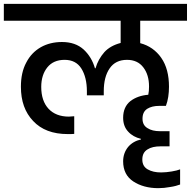

<svg xmlns="http://www.w3.org/2000/svg" viewBox="-44 -760 995 1001"><path d="M931 -652C931 -652 931 -740 931 -740C931 -740 -24 -740 -24 -740C-24 -740 -24 -652 -24 -652C-24 -652 585 -652 585 -652C585 -652 585 -536 585 -536C585 -536 585 -536 585 -536C550 -527 521 -511 500 -488C479 -464 463 -436 454 -404C454 -404 451 -404 451 -404C451 -404 451 -404 451 -404C440 -443 420 -476 392 -502C363 -528 326 -541 279 -541C279 -541 279 -541 279 -541C238 -541 201 -532 169 -514C136 -495 111 -469 93 -434C74 -399 65 -357 65 -308C65 -308 65 -308 65 -308C65 -233 86 -174 129 -129C171 -84 231 -61 309 -61C309 -61 309 -61 309 -61C323 -61 334 -61 343 -62C343 -62 343 -154 343 -154C343 -154 315 -152 315 -152C315 -152 315 -152 315 -152C270 -152 234 -166 209 -193C184 -220 171 -258 171 -307C171 -307 171 -307 171 -307C171 -349 182 -383 203 -409C224 -435 254 -448 293 -448C293 -448 293 -448 293 -448C332 -448 361 -433 380 -403C399 -373 409 -333 409 -284C409 -284 409 -263 409 -263C409 -263 497 -263 497 -263C497 -263 497 -284 497 -284C497 -284 497 -284 497 -284C497 -334 507 -374 528 -404C548 -433 578 -448 618 -448C618 -448 618 -448 618 -448C655 -448 683 -435 703 -409C723 -383 733 -350 733 -309C733 -309 733 -309 733 -309C733 -293 732 -279 729 -266C729 -266 729 -266 729 -266C692 -263 661 -252 636 -233C611 -213 598 -184 598 -146C598 -146 598 -146 598 -146C598 -116 607 -92 624 -74C641 -55 663 -43 691 -36C691 -36 691 -33 691 -33C691 -33 691 -33 691 -33C664 -27 641 -14 624 6C607 27 598 52 598 81C598 81 598 81 598 81C598 128 616 163 651 186C686 209 730 221 781 221C781 221 781 221 781 221C801 221 822 219 843 215C864 212 882 207 895 202C895 202 895 123 895 123C895 123 895 123 895 123C884 127 870 131 851 134C832 137 814 139 796 139C796 139 796 139 796 139C768 139 745 134 726 123C707 112 698 95 698 72C698 72 698 72 698 72C698 47 707 30 725 19C742 8 765 3 792 3C792 3 840 3 840 3C840 3 840 -76 840 -76C840 -76 790 -76 790 -76C790 -76 790 -76 790 -76C763 -76 742 -81 725 -92C708 -102 699 -118 699 -141C699 -141 699 -141 699 -141C699 -165 707 -182 724 -193C740 -203 761 -208 786 -208C786 -208 821 -208 821 -208C821 -208 821 -208 821 -208C832 -237 837 -271 837 -308C837 -308 837 -308 837 -308C837 -369 824 -419 797 -458C770 -497 733 -523 687 -535C687 -535 687 -652 687 -652C687 -652 931 -652 931 -652Z"/></svg>

Font: Girnar Poppins
Style: Medium
Weight: 500
Designer: Ninad Kale (Devanagari), Jonny Pinhorn (Latin)
Foundry: Indian Type Foundry
Version: ""